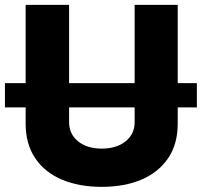

<svg xmlns="http://www.w3.org/2000/svg" viewBox="-25 -747 817 777"><path d="M771.7 -410.5V-312.5H694.2V-246.8Q694.2 -164.1 655.5 -106.9Q616.8 -49.7 547.6 -20.2Q478.3 9.2 386.7 9.2Q294.7 9.2 225.3 -20.2Q155.9 -49.7 117.4 -106.9Q78.8 -164.1 78.8 -246.8V-312.5H-5V-410.5H78.8V-727.3H254.6V-410.5H519.9V-727.3H694.2V-410.5ZM519.9 -312.5H254.6V-253.6Q254.6 -204.2 291.2 -174.9Q327.8 -145.6 386.7 -145.6Q446.4 -145.6 483.1 -174.9Q519.9 -204.2 519.9 -253.6Z"/></svg>

Font: Inter UI Extra Bold
Style: Regular
Weight: 800
Designer: Rasmus Andersson
Foundry: rsms
Version: 3.2;8d6f07862